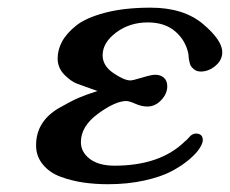

<svg xmlns="http://www.w3.org/2000/svg" viewBox="-20 -470 594 496"><path d="M73.2 -94.2Q73.2 -126.5 88.6 -150.6Q104 -174.8 134 -191.9Q164.1 -209 182.6 -217Q201.2 -225.1 231.9 -234.9Q196.8 -247.1 179.9 -253.4Q163.1 -259.8 146 -277.3Q128.9 -294.9 128.9 -318.8Q128.9 -340.8 139.9 -361.8Q150.9 -382.8 176 -403.3Q201.2 -423.8 251 -437Q300.8 -450.2 369.1 -450.2Q454.1 -450.2 504.2 -408.2Q554.2 -366.2 554.2 -335Q554.2 -314.9 536.6 -300Q519 -285.2 499 -285.2Q487.8 -285.2 481 -291Q474.1 -296.9 472.2 -301Q470.2 -305.2 467.8 -317.9L466.8 -330.1Q460 -365.2 432.9 -388.7Q405.8 -412.1 361.8 -412.1Q314.9 -412.1 280 -386Q245.1 -359.9 245.1 -327.1Q245.1 -300.3 272.9 -281.2Q300.8 -262.2 316.9 -262.2Q322.8 -262.2 346.9 -269.5Q371.1 -276.9 380.9 -276.9Q395 -276.9 403.6 -269Q412.1 -261.2 412.1 -247.1Q412.1 -228 396.5 -211.4Q380.9 -194.8 360.8 -194.8Q345.7 -194.8 329.8 -201.9Q314 -209 306.2 -209Q278.3 -209 233.6 -176.5Q189 -144 189 -103Q189 -77.1 211.9 -59.6Q234.9 -42 275.9 -42Q394 -42 458 -105Q460.9 -106.9 465.1 -111.6Q469.2 -116.2 471.7 -118.7Q474.1 -121.1 478 -123Q481.9 -125 485.8 -125Q503.9 -125 503.9 -107.9Q503.9 -100.1 495.8 -87.2Q487.8 -74.2 469 -58.1Q450.2 -42 423.1 -27.6Q396 -13.2 353 -3.7Q310.1 5.9 258.8 5.9Q225.6 5.9 195.3 1.5Q165 -2.9 136.5 -13.4Q107.9 -23.9 90.6 -45.2Q73.2 -66.4 73.2 -94.2Z"/></svg>

Font: CMU Serif
Style: BoldItalic
Weight: 700
Italic angle: -14.04°
Version: Version 0.7.0